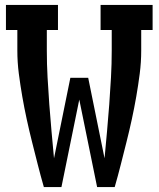

<svg xmlns="http://www.w3.org/2000/svg" viewBox="-20 -755 640 775"><path d="M157 0Q144 -45 132.5 -90.5Q121 -136 109.5 -181.5Q98 -227 88 -273Q78 -319 70 -365Q62 -411 56 -457.5Q50 -504 50 -551V-634H4V-735H214V-634H169V-551Q169 -497 172 -442.5Q175 -388 179 -333.5Q183 -279 188 -224.5Q193 -170 198 -116L264 -441H336L402 -116Q407 -170 412 -224.5Q417 -279 421 -333.5Q425 -388 428 -442.5Q431 -497 431 -551V-634H386V-735H596V-634H550V-551Q550 -504 544 -457.5Q538 -411 530 -365Q522 -319 512 -273Q502 -227 490.5 -181.5Q479 -136 467.5 -90.5Q456 -45 443 0H372L300 -353L228 0Z"/></svg>

Font: Iosevka Curly Slab Extended
Style: Bold
Weight: 700
Width: 7
Monospace: yes
Designer: Belleve Invis
Foundry: Belleve Invis
Version: Version 11.1.0; ttfautohint (v1.8.3)